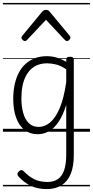

<svg xmlns="http://www.w3.org/2000/svg" viewBox="-20 -905 638 1319"><path d="M301 394Q235 394 187.5 369.5Q140 345 107 307Q99 298 99.5 290Q100 282 110 272Q120 263 127.5 263.5Q135 264 144 272Q175 305 213 325Q251 345 306 345Q349 345 377.5 325.5Q406 306 420.5 264.5Q435 223 435 158V-185Q412 -111 381.5 -66.5Q351 -22 315 -2.5Q279 17 238 17Q187 17 149.5 -11.5Q112 -40 91.5 -94.5Q71 -149 71 -227Q71 -278 80.5 -323Q90 -368 108.5 -404Q127 -440 155 -465.5Q183 -491 219.5 -505Q256 -519 302 -519Q337 -519 369 -509.5Q401 -500 435 -481V-496Q435 -506 441 -510.5Q447 -515 461 -515Q475 -515 481 -510.5Q487 -506 487 -496V161Q487 239 465.5 290.5Q444 342 402.5 368Q361 394 301 394ZM246 -33Q287 -33 324 -63.5Q361 -94 390 -162Q419 -230 435 -341V-429Q398 -454 365 -462Q332 -470 304 -470Q270 -470 242.5 -460Q215 -450 193.5 -430Q172 -410 157 -381Q142 -352 134.5 -314Q127 -276 127 -228Q127 -175 139 -130.5Q151 -86 177.5 -59.5Q204 -33 246 -33ZM151 -623Q143 -623 135 -631Q127 -639 127 -647Q127 -649 128.5 -652Q130 -655 133 -659L270 -825Q276 -831 281.5 -834Q287 -837 296 -837Q305 -837 310.5 -834Q316 -831 321 -825L459 -659Q462 -655 463 -652Q464 -649 464 -647Q464 -639 456 -631Q448 -623 441 -623Q436 -623 432 -625.5Q428 -628 424 -632L296 -769L167 -632Q164 -628 160 -625.5Q156 -623 151 -623ZM0 365H598V375H0ZM0 -20H598V0H0ZM0 -505H598V-500H0ZM0 -885H598V-875H0Z"/></svg>

Font: Playwrite GB S Guides
Style: Regular
Weight: 400
Designer: Veronika Burian, José Scaglione
Foundry: TypeTogether
Version: Version 1.003